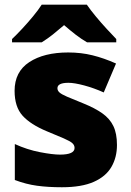

<svg xmlns="http://www.w3.org/2000/svg" viewBox="-20 -786 557 816"><path d="M477.1 -169.9Q477.1 -117.2 453.6 -76.7Q430.2 -36.1 378.7 -13.2Q327.1 9.8 243.2 9.8Q184.1 9.8 137.5 3.4Q90.8 -2.9 43 -21V-173.8Q95.2 -149.9 149.4 -139.4Q203.6 -128.9 234.9 -128.9Q296.9 -128.9 296.9 -157.2Q296.9 -169.4 286.9 -178Q276.9 -186.5 251.2 -197.8Q225.6 -209 179.2 -228Q109.9 -256.8 75.9 -294.4Q42 -332 42 -399.9Q42 -481 104.5 -522Q167 -563 270 -563Q324.7 -563 373 -551Q421.4 -539.1 473.1 -516.1L420.9 -393.1Q379.9 -411.6 337.9 -422.9Q295.9 -434.1 271 -434.1Q224.1 -434.1 224.1 -411.1Q224.1 -400.9 232.7 -393.1Q241.2 -385.3 265.1 -375Q289.1 -364.7 335 -346.2Q383.3 -326.7 414.8 -304.4Q446.3 -282.2 461.7 -250.5Q477.1 -218.8 477.1 -169.9ZM349.1 -766.1Q364.7 -743.2 387.7 -715.6Q410.6 -688 434.1 -662.6Q457.5 -637.2 474.1 -620.1V-606H350.1Q324.2 -621.1 301.3 -638.9Q278.3 -656.7 252.4 -679.2Q226.1 -656.7 204.8 -639.6Q183.6 -622.6 157.2 -606H31.2V-620.1Q50.3 -638.2 74 -663.6Q97.7 -689 120.1 -716.1Q142.6 -743.2 157.2 -766.1Z"/></svg>

Font: Open Sans ExtraBold
Style: Regular
Weight: 800
Designer: Monotype Design Team
Foundry: Monotype Imaging Inc.
Version: Version 3.003; ttfautohint (v1.8.4)